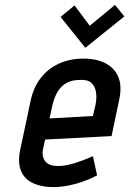

<svg xmlns="http://www.w3.org/2000/svg" viewBox="-20 -750 527 783"><path d="M487 -683 449 -730 346 -645 284 -728 227 -681 328 -555ZM156 -144 164 -181 435 -195 466 -343Q478 -398 463 -435Q448 -472 411 -491.5Q374 -511 320 -511Q266 -511 221.5 -491Q177 -471 147 -433Q117 -395 105 -340L62 -137Q54 -98 60.5 -69.5Q67 -41 85.5 -23Q104 -5 133 4Q162 13 198 13Q240 13 287.5 0Q335 -13 376 -35L359 -113Q321 -96 284 -84.5Q247 -73 216 -73Q199 -73 186 -77.5Q173 -82 165.5 -91Q158 -100 155 -113.5Q152 -127 156 -144ZM370 -325 359 -277 182 -267 194 -322Q202 -354 215 -376Q228 -398 250 -411Q272 -424 306 -424Q338 -426 353 -411.5Q368 -397 371.5 -374Q375 -351 370 -325Z"/></svg>

Font: Advent Pro SemiBold
Style: Italic
Weight: 600
Italic angle: -12°
Version: Version 3.000